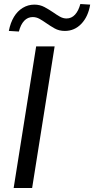

<svg xmlns="http://www.w3.org/2000/svg" viewBox="-20 -936 469 956"><path d="M48 0 160 -705H252L140 0ZM74 -779 24 -782Q32 -823 49.5 -852Q67 -881 93.5 -897Q120 -913 151 -913Q179 -913 202 -900.5Q225 -888 244 -875Q261 -863 277.5 -853.5Q294 -844 311 -844Q336 -844 353.5 -863Q371 -882 380 -916L429 -913Q419 -853 385 -817.5Q351 -782 303 -782Q274 -782 252 -794.5Q230 -807 210 -821Q193 -833 177 -842Q161 -851 143 -851Q118 -851 100.5 -832.5Q83 -814 74 -779Z"/></svg>

Font: Nunito Sans 10pt SemiCondensed Medium
Style: Italic
Weight: 500
Width: 4
Italic angle: -9°
Designer: Vernon Adams
Foundry: Vernon Adams
Version: Version 3.101;gftools[0.9.27]